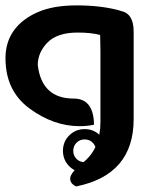

<svg xmlns="http://www.w3.org/2000/svg" viewBox="-20 -460 556 700"><path d="M418.9 -420.4Q467.3 -412.1 467.3 -345.2V-25.9Q467.3 177.7 257.3 219.7Q235.8 209.5 235.8 190.9Q235.8 169.9 284.2 131.3Q346.2 81.5 346.2 -16.1V-271.5L345.2 -330.6Q345.2 -331.5 344.7 -332.5Q313 -341.3 263.2 -341.3Q188.5 -341.3 153.1 -304.9Q117.7 -268.6 117.7 -222.7Q132.3 -100.6 249 -100.6Q321.3 -100.6 322.8 -5.4Q297.9 0 270 0Q175.3 0 87.6 -64.5Q0 -128.9 0 -247.6Q0 -306.2 30.3 -348.4Q60.5 -390.6 117.2 -415.5Q173.8 -440.4 259.8 -440.4Q349.6 -440.4 419.4 -420.9ZM288.6 168.9Q255.4 168.9 232.4 146Q209.5 123 209.5 89.8Q209.5 56.6 232.4 33.7Q255.4 10.7 288.6 10.7Q321.8 10.7 344.7 33.7Q367.7 56.6 367.7 89.8Q367.7 123 344.7 146Q321.8 168.9 288.6 168.9ZM288.6 131.3Q306.2 131.3 318.1 119.4Q330.1 107.4 330.1 89.8Q330.1 72.3 318.1 60.3Q306.2 48.3 288.6 48.3Q271 48.3 259 60.3Q247.1 72.3 247.1 89.8Q247.1 107.4 259 119.4Q271 131.3 288.6 131.3Z"/></svg>

Font: ALMAS
Style: Bold
Weight: 700
Designer: ALMAS Font/ by Husham Jawad Kadhim, derived from the Bainsely font by/ Paul James MIller
Foundry: High-Logic / Made with FontCreator
Version: Version 1.411;September 19, 2021;FontCreator 14.0.0.2814 32-